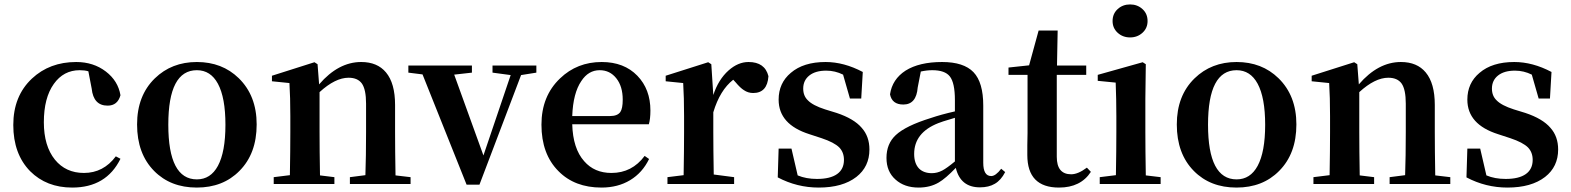

<svg xmlns="http://www.w3.org/2000/svg" viewBox="-20 -831 7093 867"><path d="M306 16Q190 16 116 -58Q40 -136 40 -266.5Q40 -397 124 -476Q204 -551 324 -551Q402 -551 458 -508Q513 -466 524 -401Q511 -354 466 -354Q402 -354 394 -431L379 -509Q363 -514 340 -514Q267 -514 223 -452Q178 -389 178 -279Q178 -172 228 -110Q277 -50 359 -50Q447 -50 503 -125L524 -114Q460 16 306 16Z M676 -59Q599 -137 599 -269Q599 -399 679 -477Q755 -551 869 -551Q983 -551 1058 -478Q1139 -399 1139 -269Q1139 -137 1061 -59Q987 16 868.5 16Q750 16 676 -59ZM869 -21Q931 -21 964 -82Q998 -145 998 -267.5Q998 -390 964 -453Q931 -514 869 -514Q740 -514 740 -268Q740 -21 869 -21Z M1216 0V-31L1289 -40Q1291 -154 1291 -235V-307Q1291 -392 1287 -456L1208 -464V-489L1400 -550L1414 -541L1421 -450Q1508 -551 1611 -551Q1684 -551 1723 -504Q1764 -455 1764 -357V-235Q1764 -153 1766 -39L1834 -31V0H1560V-31L1630 -40Q1633 -124 1633 -235V-363Q1633 -427 1614 -454Q1595 -480 1554 -480Q1494 -480 1423 -415V-235Q1423 -153 1425 -39L1490 -31V0Z M2087 3 1888 -495 1824 -503V-535H2111V-503L2031 -494L2163 -129L2286 -492L2204 -503V-535H2402V-503L2333 -492L2145 3Z M2696 16Q2575 16 2502 -58Q2425 -135 2425 -268Q2425 -397 2509 -477Q2586 -551 2697 -551Q2798 -551 2858 -489Q2917 -428 2917 -332Q2917 -294 2910 -270H2564Q2567 -160 2618 -103Q2664 -50 2741 -50Q2834 -50 2891 -127L2911 -113Q2881 -51 2825.5 -17.5Q2770 16 2696 16ZM2564 -307H2735Q2768 -307 2781 -325Q2792 -341 2792 -381Q2792 -441 2763 -477.5Q2734 -514 2688 -514Q2637 -514 2605 -465Q2568 -411 2564 -307Z M2994 0V-31L3067 -40Q3069 -154 3069 -235V-307Q3069 -392 3065 -456L2986 -464V-489L3178 -550L3192 -541L3201 -402Q3224 -472 3270 -513Q3313 -551 3360 -551Q3434 -551 3450 -487Q3445 -411 3381 -411Q3358 -411 3339 -424Q3323 -434 3302 -459L3291 -471Q3231 -424 3201 -324V-235Q3201 -157 3203 -43L3295 -31V0Z M3677 16Q3579 16 3492 -30L3496 -160H3554L3582 -39Q3620 -23 3669 -23Q3729 -23 3760 -45Q3791 -67 3791 -109Q3791 -143 3770 -165Q3747 -188 3690 -207L3635 -225Q3496 -269 3496 -381Q3496 -456 3551 -502Q3608 -551 3708 -551Q3791 -551 3876 -506L3869 -386H3818L3787 -494Q3751 -512 3711 -512Q3662 -512 3634.5 -490Q3607 -468 3607 -431Q3607 -398 3628 -378Q3650 -355 3706 -337L3758 -321Q3836 -295 3871 -254Q3906 -215 3906 -156Q3906 -78 3847 -32Q3785 16 3677 16Z M4128 16Q4064 16 4024 -20Q3983 -56 3983 -118Q3983 -182 4025 -221Q4070 -263 4183 -298Q4230 -314 4292 -328V-379Q4292 -457 4269 -486Q4247 -514 4190 -514Q4165 -514 4138 -508L4124 -436Q4118 -359 4059 -359Q4008 -359 3999 -405Q4009 -473 4069 -512Q4131 -551 4234 -551Q4332 -551 4376 -505Q4420 -459 4420 -354V-96Q4420 -36 4456 -36Q4476 -36 4501 -69L4519 -54Q4500 -17 4472 -1Q4445 15 4405 15Q4317 15 4296 -73Q4250 -25 4219 -7Q4180 16 4128 16ZM4188 -49Q4212 -49 4235 -61Q4256 -72 4292 -102V-299Q4287 -298 4279 -295Q4231 -281 4217 -275Q4108 -232 4108 -136Q4108 -93 4130 -70Q4151 -49 4188 -49Z M4762 16Q4619 16 4619 -131Q4619 -146 4619 -175Q4620 -210 4620 -231V-493H4534V-526L4627 -536L4670 -693H4756L4753 -535H4885V-493H4752V-123Q4752 -44 4817 -44Q4848 -44 4888 -74L4906 -55Q4860 16 4762 16Z M4946 0V-31L5019 -40Q5021 -154 5021 -235V-306Q5021 -383 5018 -458L4937 -466V-493L5140 -550L5154 -541L5152 -385V-235Q5152 -153 5154 -39L5221 -31V0ZM5004 -736Q5004 -769 5027 -790Q5050 -811 5083 -811Q5116 -811 5139 -790Q5162 -769 5162 -736Q5162 -704 5139 -683Q5116 -662 5083 -662Q5050 -662 5027 -683Q5004 -704 5004 -736Z M5371 -59Q5294 -137 5294 -269Q5294 -399 5374 -477Q5450 -551 5564 -551Q5678 -551 5753 -478Q5834 -399 5834 -269Q5834 -137 5756 -59Q5682 16 5563.5 16Q5445 16 5371 -59ZM5564 -21Q5626 -21 5659 -82Q5693 -145 5693 -267.5Q5693 -390 5659 -453Q5626 -514 5564 -514Q5435 -514 5435 -268Q5435 -21 5564 -21Z M5911 0V-31L5984 -40Q5986 -154 5986 -235V-307Q5986 -392 5982 -456L5903 -464V-489L6095 -550L6109 -541L6116 -450Q6203 -551 6306 -551Q6379 -551 6418 -504Q6459 -455 6459 -357V-235Q6459 -153 6461 -39L6529 -31V0H6255V-31L6325 -40Q6328 -124 6328 -235V-363Q6328 -427 6309 -454Q6290 -480 6249 -480Q6189 -480 6118 -415V-235Q6118 -153 6120 -39L6185 -31V0Z M6787 16Q6689 16 6602 -30L6606 -160H6664L6692 -39Q6730 -23 6779 -23Q6839 -23 6870 -45Q6901 -67 6901 -109Q6901 -143 6880 -165Q6857 -188 6800 -207L6745 -225Q6606 -269 6606 -381Q6606 -456 6661 -502Q6718 -551 6818 -551Q6901 -551 6986 -506L6979 -386H6928L6897 -494Q6861 -512 6821 -512Q6772 -512 6744.5 -490Q6717 -468 6717 -431Q6717 -398 6738 -378Q6760 -355 6816 -337L6868 -321Q6946 -295 6981 -254Q7016 -215 7016 -156Q7016 -78 6957 -32Q6895 16 6787 16Z"/></svg>

Font: GenRyuMin TW B
Style: Regular
Weight: 700
Version: Version 1.501;PS 1;hotconv 16.6.51;makeotf.lib2.5.65220